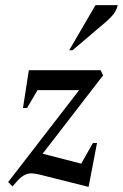

<svg xmlns="http://www.w3.org/2000/svg" viewBox="-20 -727 481 752"><path d="M29 3 12 -14 290 -374H127L86 -304H70L93 -452H374L384 -432L147 -125L298 -86L344 -167H360L327 5L136 -43Q126 -45 118 -46.5Q110 -48 103 -48Q72 -48 44 -14ZM251 -530 354 -707H441Q438 -692 429 -678Q420 -664 398 -644L264 -530Z"/></svg>

Font: Spectral Medium
Style: Italic
Weight: 500
Italic angle: -10°
Designer: Jean-Baptiste Levee
Foundry: Production Type
Version: Version 2.001